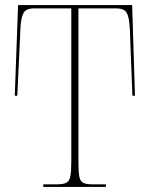

<svg xmlns="http://www.w3.org/2000/svg" viewBox="-20 -734 588 754"><path d="M150 0V-10H201Q228 -10 240 -16Q252 -22 256 -40.5Q260 -59 260 -98V-701H113Q92 -701 81 -693Q70 -685 65 -662Q60 -639 59 -594L48 -358H38L51 -714H499L510 -358H500L491 -590Q490 -639 485 -662.5Q480 -686 468.5 -693.5Q457 -701 437 -701H288V-98Q288 -59 291.5 -40.5Q295 -22 307 -16Q319 -10 346 -10H396V0Z"/></svg>

Font: Noto Serif Display SemiCondensed Thin
Style: Regular
Weight: 100
Width: 4
Designer: Monotype Design Team
Foundry: Monotype Imaging Inc.
Version: Version 2.009